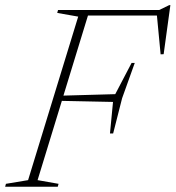

<svg xmlns="http://www.w3.org/2000/svg" viewBox="-46 -708 666 728"><path d="M96.5 -25 176 -11 173 0H-26.5L-23.5 -11L60.5 -25L250.5 -645L171 -659L174 -670H557.5L595.5 -688.5H600L574.5 -502.5L563 -502L549 -649H287.5L194.5 -345.5L391 -351L453 -469.5H465L417 -335.5L383 -202H371L382.5 -321.5L188.5 -325.5Z"/></svg>

Font: Newsreader Text ExtraLight
Style: Italic
Weight: 275
Italic angle: -17°
Designer: Hugues Gentile
Foundry: Production Type
Version: Version 1.001